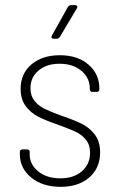

<svg xmlns="http://www.w3.org/2000/svg" viewBox="-20 -720 456 744"><path d="M57 -122V-131Q57 -141 67 -141H85Q95 -141 95 -131V-122Q95 -83 128 -56Q161 -29 214 -29Q266 -29 297.5 -56.5Q329 -84 329 -128Q329 -159 312.5 -179Q296 -199 272 -210Q248 -221 204 -237Q157 -253 128 -268Q99 -283 79.5 -309Q60 -335 60 -376Q60 -435 102 -470.5Q144 -506 212 -506Q281 -506 323 -469.5Q365 -433 365 -377V-374Q365 -364 355 -364H338Q328 -364 328 -374V-377Q328 -418 295.5 -445.5Q263 -473 211 -473Q160 -473 129 -446.5Q98 -420 98 -378Q98 -349 113.5 -329.5Q129 -310 152.5 -298.5Q176 -287 217 -272Q267 -255 296.5 -240.5Q326 -226 347 -199Q368 -172 368 -129Q368 -69 326 -32.5Q284 4 215 4Q145 4 101 -32Q57 -68 57 -122ZM181 -582 243 -693Q248 -700 255 -700H271Q277 -700 279 -696.5Q281 -693 278 -688L212 -577Q207 -570 200 -570H188Q182 -570 180 -573.5Q178 -577 181 -582Z"/></svg>

Font: Barlow Semi Condensed ExLight
Style: Regular
Weight: 275
Width: 4
Designer: Jeremy Tribby
Foundry: Tribby Type
Version: Version 1.408